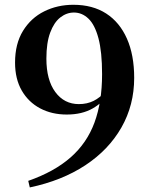

<svg xmlns="http://www.w3.org/2000/svg" viewBox="-20 -777 636 815"><path d="M106.5 18.6 99.9 -9.3Q210.2 -47.8 279.5 -108.7Q348.9 -169.5 381.1 -256.9Q413.3 -344.4 413.3 -461.9Q413.3 -557.1 397.9 -614.6Q382.5 -672.1 355.4 -697.9Q328.3 -723.8 293.8 -723.8Q262.6 -723.8 235.9 -702.9Q209.2 -682 193.1 -638.7Q176.9 -595.5 176.9 -528.4Q176.9 -437.5 214.8 -386.3Q252.7 -335.1 314.7 -335.1Q349.7 -335.1 377.2 -348.7Q404.6 -362.3 429.1 -390L451 -383.1H441.1Q419.4 -343.1 373.9 -317Q328.3 -290.8 263.3 -290.8Q199.9 -290.8 150.3 -317.1Q100.8 -343.4 72.3 -392.7Q43.9 -442.1 43.9 -511.3Q43.9 -591.2 77.7 -646.1Q111.5 -701 167.7 -728.8Q223.9 -756.7 291.4 -756.7Q373.2 -756.7 430.6 -719.7Q488 -682.6 518.8 -613Q549.6 -543.4 549.6 -446.4Q549.6 -330.9 495.4 -235.8Q441.2 -140.8 342 -75.4Q242.8 -10.1 106.5 18.6Z"/></svg>

Font: Noto Serif TC
Style: Regular
Weight: 200
Designer: Ryoko NISHIZUKA 西塚涼子 (kana & ideographs); Frank Grießhammer (Latin, Greek & Cyrillic); Wenlong ZHANG 张文龙 (bopomofo); San
Foundry: Adobe
Version: Version 2.001;hotconv 1.1.0;makeotfexe 2.6.0